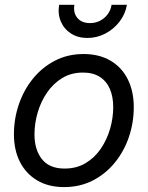

<svg xmlns="http://www.w3.org/2000/svg" viewBox="-20 -762 611 794"><path d="M245.1 11.7Q180.7 11.7 134.3 -15.6Q87.9 -43 62.7 -92Q37.6 -141.1 37.6 -207Q37.6 -270 57.6 -329.3Q77.6 -388.7 115.5 -435.8Q153.3 -482.9 206.5 -510.7Q259.8 -538.6 325.7 -538.6Q390.1 -538.6 436.8 -511.2Q483.4 -483.9 508.3 -434.3Q533.2 -384.8 533.2 -318.8Q533.2 -254.9 513.2 -195.8Q493.2 -136.7 455.1 -89.8Q417 -43 363.8 -15.6Q310.5 11.7 245.1 11.7ZM247.1 -64.9Q296.4 -64.9 334 -87.4Q371.6 -109.9 397 -147.2Q422.4 -184.6 435.3 -229.5Q448.2 -274.4 448.2 -318.8Q448.2 -361.8 434.6 -393.8Q420.9 -425.8 393.1 -443.8Q365.2 -461.9 323.2 -461.9Q274.9 -461.9 237.8 -439.5Q200.7 -417 175 -379.9Q149.4 -342.8 136 -297.4Q122.6 -252 122.6 -206.1Q122.6 -143.1 153.3 -104Q184.1 -64.9 247.1 -64.9ZM341.3 -605Q302.2 -605 273.7 -623.3Q245.1 -641.6 231.7 -672.9Q218.3 -704.1 224.6 -742.2H287.6Q282.2 -708.5 300.3 -687.5Q318.4 -666.5 352.1 -666.5Q374.5 -666.5 393.3 -676Q412.1 -685.5 425 -702.6Q438 -719.7 441.4 -742.2H504.9Q498.5 -704.1 474.6 -672.9Q450.7 -641.6 415.8 -623.3Q380.9 -605 341.3 -605Z"/></svg>

Font: Inter 24pt
Style: Italic
Weight: 400
Italic angle: -9.3988°
Designer: Rasmus Andersson
Foundry: rsms
Version: Version 4.001;git-66647c0bb